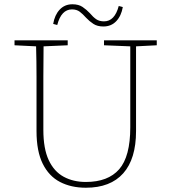

<svg xmlns="http://www.w3.org/2000/svg" viewBox="-20 -865 801 899"><path d="M467 -653V-676H714V-653L617 -648V-251Q617 -121 557 -53.5Q497 14 382 14Q313 14 261 -13Q209 -40 180 -98.5Q151 -157 151 -251V-361Q151 -433 151 -505Q151 -577 149 -648L48 -653V-676H297V-653L184 -648Q183 -578 183 -506.5Q183 -435 183 -361V-257Q183 -169 208 -115.5Q233 -62 278 -37.5Q323 -13 382 -13Q486 -13 538 -72.5Q590 -132 590 -269V-648ZM229 -753Q236 -795 259.5 -820Q283 -845 319 -845Q348 -845 366.5 -832.5Q385 -820 401 -803Q416 -785 430.5 -775Q445 -765 467 -765Q517 -765 536 -837L555 -832Q548 -791 524.5 -766Q501 -741 464 -741Q436 -741 417.5 -753Q399 -765 383 -782Q368 -799 353.5 -810Q339 -821 317 -821Q267 -821 248 -748Z"/></svg>

Font: Source Serif 4 SmText ExtraLight
Style: Regular
Weight: 200
Designer: Frank Grießhammer
Foundry: Adobe
Version: Version 4.005;hotconv 1.1.0;makeotfexe 2.6.0